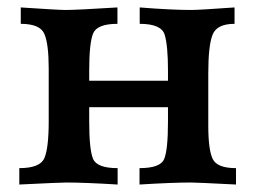

<svg xmlns="http://www.w3.org/2000/svg" viewBox="-20 -494 706 514"><path d="M611.8 0Q506.3 -5.4 491.7 -5.4Q441.4 -5.4 353.5 0V-43.9Q409.2 -43.9 419.4 -68.1Q429.7 -92.3 429.7 -168.9V-207H218.8V-168.9Q218.8 -93.3 229.2 -68.6Q239.7 -43.9 294.9 -43.9V0Q206.1 -5.4 156.7 -5.4Q141.6 -5.4 31.7 0V-43.9Q86.9 -43.9 98.6 -70.3Q110.4 -96.7 110.4 -169.9V-310.1Q110.4 -377 98.6 -403.6Q86.9 -430.2 35.6 -430.2V-474.1Q136.2 -467.3 155.8 -467.3Q185.1 -467.3 294.4 -474.1V-430.2Q239.7 -430.2 229.2 -404.3Q218.8 -378.4 218.8 -304.7V-277.8H429.7V-304.7Q429.7 -371.6 420.9 -400.9Q412.1 -430.2 354 -430.2V-474.1Q438 -467.3 492.7 -467.3Q512.2 -467.3 607.9 -474.1V-430.2Q560.5 -430.2 549.1 -401.1Q537.6 -372.1 537.6 -298.3V-158.2Q537.6 -92.3 549.6 -68.1Q561.5 -43.9 611.8 -43.9Z"/></svg>

Font: Kelvinch
Style: Bold
Weight: 700
Designer: Paul James Miller
Foundry: High-Logic / Made with FontCreator
Version: Version 3.501;March 28, 2021;FontCreator 13.0.0.2683 64-bit